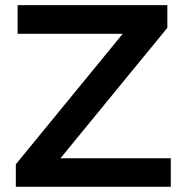

<svg xmlns="http://www.w3.org/2000/svg" viewBox="-20 -720 703 740"><path d="M41 0V-86.9L453.1 -589.8H47.9V-700.2H625V-612.8L212.9 -109.9H638.2V0Z"/></svg>

Font: Montserrat SemiBold
Style: Regular
Weight: 600
Designer: Julieta Ulanovsky
Foundry: Julieta Ulanovsky
Version: Version 7.200